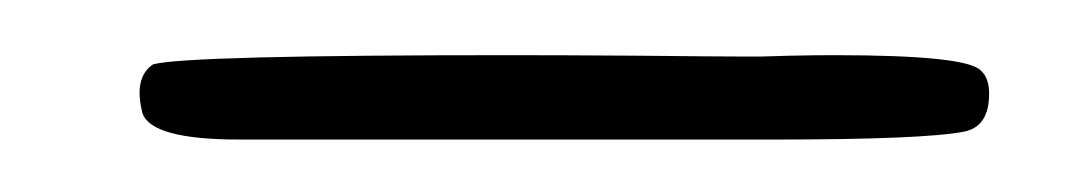

<svg xmlns="http://www.w3.org/2000/svg" viewBox="-20 -120 402 71"><path d="M36.6 -96.2Q48.8 -99.6 168.5 -99.6Q187 -99.6 216.3 -99.4Q245.6 -99.1 252.9 -99.1H261.7Q262.7 -99.1 272 -99.4Q281.2 -99.6 288.6 -99.6Q337.9 -99.6 342.8 -93.8Q346.7 -90.3 345.5 -81.5Q344.2 -72.8 336.4 -71.3Q321.3 -68.4 266.1 -68.4H225.6H224.1Q224.1 -68.4 79.6 -68.4Q79.6 -68.4 68.4 -68.4Q36.1 -68.4 32.7 -78.1Q29.3 -91.3 36.6 -96.2Z"/></svg>

Font: Sintesa 2
Style: 2
Weight: 400
Version: Version 001.000